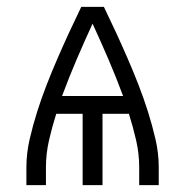

<svg xmlns="http://www.w3.org/2000/svg" viewBox="-20 -540 540 560"><path d="M57 0V-52Q57 -93 66.5 -134Q76 -175 88.5 -214.5Q101 -254 116 -292.5Q131 -331 147.5 -369Q164 -407 181.5 -445Q199 -483 217 -520H283Q301 -483 318.5 -445Q336 -407 352.5 -369Q369 -331 384 -292.5Q399 -254 411.5 -214.5Q424 -175 433.5 -134Q443 -93 443 -52V0H386V-52Q386 -92 377 -131Q368 -170 356 -208H279V0H221V-208H144Q132 -170 123 -131Q114 -92 114 -52V0ZM161 -260H339Q319 -314 296.5 -366.5Q274 -419 250 -471Q226 -419 203.5 -366.5Q181 -314 161 -260Z"/></svg>

Font: Iosevka Term Curly Light
Style: Regular
Weight: 300
Designer: Belleve Invis
Foundry: Belleve Invis
Version: Version 32.3.0